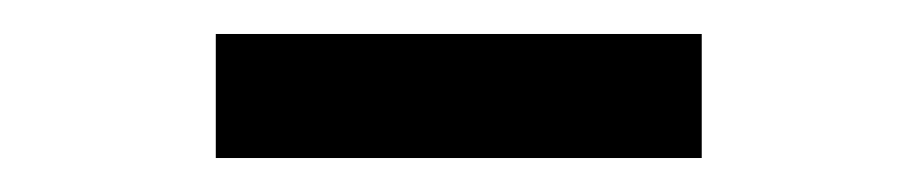

<svg xmlns="http://www.w3.org/2000/svg" viewBox="-20 -339 540 113"><path d="M107 -246H393V-319H107Z"/></svg>

Font: Noto Sans Mono CJK SC Regular
Style: Regular
Weight: 400
Designer: Ryoko NISHIZUKA (kana & ideographs); Paul D. Hunt (Latin, Greek & Cyrillic); Wenlong ZHANG (bopomofo); Sandoll Communica
Foundry: Adobe Systems Incorporated
Version: Version 1.005;PS 1.005;hotconv 1.0.96;makeotf.lib2.5.65012